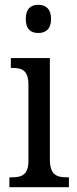

<svg xmlns="http://www.w3.org/2000/svg" viewBox="-20 -777 318 797"><path d="M139 -640C168 -640 192 -655 192 -698C192 -742 168 -757 139 -757C109 -757 87 -742 87 -698C87 -655 109 -640 139 -640ZM19 0H266V-41H256C215 -41 187 -52 187 -115V-536H25V-495H33C72 -495 98 -484 98 -425V-110C98 -51 70 -41 30 -41H19Z"/></svg>

Font: Noto Serif Lao Cond
Style: Regular
Weight: 400
Width: 3
Designer: Monotype Design Team
Foundry: Monotype Imaging Inc.
Version: Version 2.004